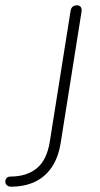

<svg xmlns="http://www.w3.org/2000/svg" viewBox="-141 -510 376 721"><path d="M-100 191Q-108 191 -113.5 187Q-119 183 -120.5 177.5Q-122 172 -120.5 166.5Q-119 161 -114.5 157Q-110 153 -102 153Q-41 153 -3 122Q35 91 46 22L124 -469Q126 -480 132 -485Q138 -490 148 -490Q158 -490 162.5 -483.5Q167 -477 165 -465L87 26Q78 82 53 118.5Q28 155 -10.5 173Q-49 191 -100 191Z"/></svg>

Font: Nunito ExtraLight
Style: Italic
Weight: 200
Italic angle: -9°
Designer: Vernon Adams
Foundry: Vernon Adams
Version: Version 3.602